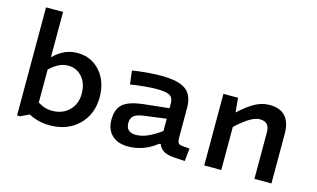

<svg xmlns="http://www.w3.org/2000/svg" viewBox="-86 -961 2014 1220"><g transform="rotate(15 921.0 -350.5)"><path d="M85 -710H197V-412Q234 -448 272 -465Q310 -482 355 -482Q445 -482 503.5 -416.5Q562 -351 562 -245Q562 -134 489.5 -63Q417 8 301 8Q263 8 228 -0.5Q193 -9 161 -26L105 1H85ZM446 -238Q446 -306 410 -347.5Q374 -389 317 -389Q286 -389 258.5 -375.5Q231 -362 197 -331V-114Q221 -99 243.5 -92Q266 -85 290 -85Q360 -85 403 -128Q446 -171 446 -238Z M1116 -324V-131Q1116 -104 1123.5 -94Q1131 -84 1153 -83L1198 -79L1189 5L1126 1Q1078 -1 1051.5 -15.5Q1025 -30 1014 -59H1004Q961 -25 914 -8Q867 9 815 9Q748 9 709.5 -27.5Q671 -64 671 -128Q671 -199 709 -232Q747 -265 839 -276L1009 -294V-323Q1009 -363 985 -377Q961 -391 898 -391Q869 -391 824 -387Q779 -383 727 -375L716 -464Q768 -472 816.5 -476Q865 -480 903 -480Q1018 -480 1067 -444.5Q1116 -409 1116 -324ZM780 -135Q780 -106 796.5 -90.5Q813 -75 844 -75Q881 -75 919.5 -91.5Q958 -108 1009 -144V-225L865 -206Q819 -200 799.5 -184.5Q780 -169 780 -135Z M1316 -471H1412L1421 -377Q1483 -433 1527.5 -456Q1572 -479 1619 -479Q1688 -479 1723 -440.5Q1758 -402 1758 -325V0H1646V-305Q1646 -341 1630.5 -358Q1615 -375 1582 -375Q1554 -375 1519 -354.5Q1484 -334 1428 -284V0H1316Z"/></g></svg>

Font: Intel One Mono Medium
Style: Regular
Weight: 500
Monospace: yes
Designer: Fred Shallcrass
Foundry: Frere-Jones Type LLC
Version: Version 1.400;hotconv 1.1.0;makeotfexe 2.6.0;FJTRelease1.4